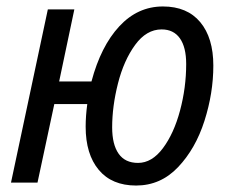

<svg xmlns="http://www.w3.org/2000/svg" viewBox="-20 -565 717 594"><path d="M245 -173Q245 -206 250 -243H148L96 0H14L128 -536H210L163 -313H263Q292 -422 349 -483.5Q406 -545 484 -545Q559 -545 599.5 -496.5Q640 -448 640 -362Q640 -277 612.5 -191Q585 -105 531 -48Q477 9 401 9Q326 9 285.5 -39.5Q245 -88 245 -173ZM556 -367Q556 -419 536.5 -446.5Q517 -474 480 -474Q433 -474 398 -426Q363 -378 345 -307Q327 -236 327 -171Q327 -118 347 -89.5Q367 -61 407 -61Q450 -61 484 -106.5Q518 -152 537 -223Q556 -294 556 -367Z"/></svg>

Font: Noto Sans UI Narrow
Style: Italic
Weight: 400
Width: 4
Italic angle: -12°
Designer: Monotype Design Team
Foundry: Monotype Imaging Inc.
Version: Version 1.001